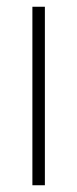

<svg xmlns="http://www.w3.org/2000/svg" viewBox="-20 -642 228 569"><path d="M113 -93V-622H76V-93Z"/></svg>

Font: Noto Sans Kannada UI Condensed ExtraLight
Style: Regular
Weight: 200
Width: 3
Designer: Jelle Bosma - Monotype Design Team
Foundry: Monotype Imaging Inc.
Version: Version 2.005